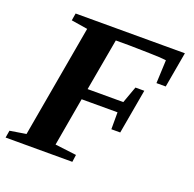

<svg xmlns="http://www.w3.org/2000/svg" viewBox="-119 -775 902 895"><g transform="rotate(20 332.5 -327.5)"><path d="M271 -289 229 -49 335 -36 330 0H-1L5 -36L85 -49L183 -606L102 -619L108 -655H650L619 -479H573L578 -594Q549 -598 492 -599Q410 -601 394 -601H327L281 -343H458L488 -426H532L493 -205H449V-289Z"/></g></svg>

Font: Libra Serif Modern
Style: Bold Italic
Weight: 700
Italic angle: -12°
Designer: Stefan Peev, Context Ltd
Foundry: Stefan Peev, Context Ltd
Version: Version 1.000